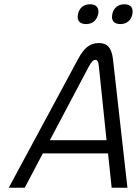

<svg xmlns="http://www.w3.org/2000/svg" viewBox="-20 -881 642 901"><path d="M347 -605 21 0H96L181 -161H487L504 0H578L510 -605C503 -657 484 -679 444 -679C398 -679 372 -651 347 -605ZM214 -223 397 -569C411 -594 418 -600 427 -600C437 -600 442 -593 444 -569L480 -223ZM346 -813C340 -786 353 -768 384 -768C414 -768 434 -786 440 -813L441 -815C446 -843 433 -861 403 -861C372 -861 352 -843 346 -815ZM507 -813C501 -786 514 -768 545 -768C575 -768 595 -786 601 -813V-815C607 -843 594 -861 564 -861C533 -861 513 -843 507 -815Z"/></svg>

Font: LT Wave Mono Light
Style: Italic
Weight: 300
Designer: Daniel Lyons
Version: Version 2.5 (Glyphs App)